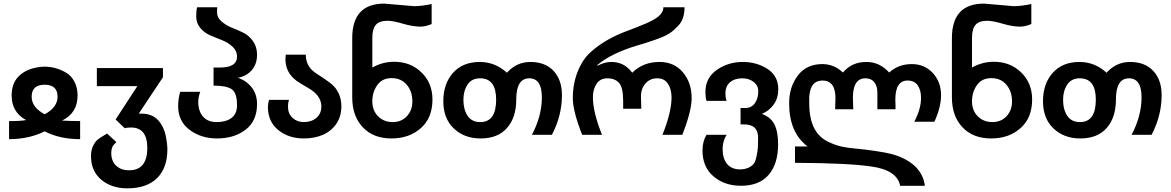

<svg xmlns="http://www.w3.org/2000/svg" viewBox="-20 -760 6427 1054"><path d="M320.8 -98.1Q326.7 -98.1 341.1 -97.2Q355.5 -96.2 366.2 -96.2Q372.1 -96.2 390.1 -95.7Q408.2 -95.2 419.9 -95.2V3.9Q307.6 3.9 225.1 -39.1Q139.6 3.9 29.8 3.9V-95.2Q97.7 -95.2 123 -101.1Q43.9 -144 43.9 -235.8Q43.9 -297.9 77.1 -335.2Q110.4 -372.6 166 -386.2Q198.2 -394 225.1 -394Q285.6 -394 341.8 -361.8Q371.1 -344.7 388.4 -312Q405.8 -279.3 405.8 -235.8Q405.8 -139.6 320.8 -98.1ZM295.9 -229Q295.9 -294.9 225.1 -294.9Q153.8 -294.9 153.8 -229Q153.8 -170.9 225.1 -132.8Q295.9 -170.4 295.9 -229Z M590.8 80.1Q590.8 124 617.4 149.4Q644 174.8 688.5 174.8Q788.6 174.8 788.6 51.8Q788.6 -60.1 698.7 -60.1Q677.7 -60.1 664.6 -56.2L614.7 -104L733.9 -287.1H511.7V-386.2H874.5V-335.9L741.7 -136.2H755.9Q814.9 -136.2 847.9 -100.3Q880.9 -64.5 891.6 -5.9Q898.9 33.7 898.9 58.1Q898.9 162.6 841.8 218.3Q784.7 273.9 679.7 273.9Q591.8 273.9 535.6 226.3Q479.5 178.7 479.5 97.2Q479.5 63 491.9 39.1Q504.4 15.1 517.6 5.1Q530.8 -4.9 560.5 -22.5Q562 -23.4 563 -23.9Q564 -24.4 565.4 -25.4Q566.9 -26.4 567.9 -26.9L618.7 20Q606.4 32.2 602.3 37.4Q598.1 42.5 594.5 53.2Q590.8 64 590.8 80.1Z M1286.1 -333Q1332.5 -317.4 1361.8 -280Q1391.1 -242.7 1391.1 -189Q1391.1 -96.2 1328.1 -47.9Q1265.6 0 1171.4 0Q1085 0 1022.5 -45.9Q958 -93.3 958 -176.8Q958 -218.3 969.2 -255.9H1079.1Q1068.4 -226.1 1068.4 -201.2Q1068.4 -149.9 1094.5 -119.9Q1120.6 -89.8 1169.4 -89.8Q1220.7 -89.8 1251 -112.5Q1281.2 -135.3 1281.2 -182.1Q1281.2 -250 1252.4 -270Q1223.6 -290 1152.3 -290V-389.2H1187Q1281.2 -389.2 1281.2 -449.2Q1281.2 -480.5 1258.3 -502Q1232.9 -525.9 1202.1 -538.1L1136.2 -564.9Q1103 -578.6 1080.1 -605.7Q1057.1 -632.8 1057.1 -669.9Q1057.1 -701.7 1062 -720.2H1172.4Q1171.4 -714.4 1171.4 -692.9Q1171.4 -664.1 1194.3 -644Q1221.2 -620.6 1248 -609.9Q1294.4 -591.3 1314.5 -581.1Q1347.7 -564.9 1369.4 -533.4Q1391.1 -502 1391.1 -460Q1391.1 -408.7 1362.3 -375.2Q1333.5 -341.8 1286.1 -333Z M1647.9 -89.8Q1689.9 -89.8 1717 -113Q1744.1 -136.2 1744.1 -175.8Q1744.1 -235.4 1673.8 -275.9Q1622.1 -305.7 1607.4 -316.9Q1551.8 -358.9 1547.4 -422.9Q1546.9 -429.2 1546.9 -436Q1546.9 -437.5 1548.8 -460H1658.7Q1658.7 -397.5 1709 -361.8Q1714.4 -357.9 1730.7 -347.4Q1747.1 -336.9 1756.8 -330.1Q1759.3 -328.1 1769.3 -321.3Q1779.3 -314.5 1782 -312.5Q1784.7 -310.5 1792.7 -304.4Q1800.8 -298.3 1804 -295.2Q1807.1 -292 1813.2 -285.9Q1819.3 -279.8 1822.8 -274.9Q1826.2 -270 1830.6 -262.9Q1835 -255.9 1838.9 -248Q1854 -215.3 1854 -176.8Q1854 -121.1 1826.2 -80.3Q1798.3 -39.6 1752.4 -19.8Q1706.5 0 1647.9 0Q1564.5 0 1507.8 -45.9Q1450.7 -92.3 1450.7 -172.9Q1450.7 -190.4 1457 -211.9H1566.9Q1561 -198.7 1561 -172.9Q1561 -136.2 1585.9 -113Q1610.8 -89.8 1647.9 -89.8Z M2128.9 0Q2029.3 0 1971.4 -61.5Q1913.6 -123 1913.6 -225.1V-550.8Q1913.6 -740.2 2089.8 -740.2L2252.9 -726.1Q2293.9 -726.1 2349.6 -737.8V-627.9Q2314.5 -613.8 2288.6 -613.8Q2246.6 -613.8 2191.9 -629.9Q2137.2 -646 2107.9 -646Q2062 -646 2043 -623.3Q2023.9 -600.6 2023.9 -551.8V-389.2Q2080.1 -420.9 2143.6 -420.9Q2233.9 -420.9 2293.9 -362.3Q2354 -303.7 2354 -213.9Q2354 -114.3 2292 -58.1Q2228 0 2128.9 0ZM2135.7 -89.8Q2183.6 -89.8 2213.6 -122.1Q2243.7 -154.3 2243.7 -203.1Q2243.7 -258.3 2212.9 -294.7Q2182.1 -331.1 2129.9 -331.1Q2078.6 -331.1 2051.8 -293.9Q2023.9 -255.4 2023.9 -203.1Q2023.9 -153.8 2055.4 -121.8Q2086.9 -89.8 2135.7 -89.8Z M2891.6 -419.9Q2973.1 -419.9 3019 -370.6Q3064.9 -321.3 3064.9 -237.8Q3064.9 -125.5 3009.8 -20H2899.9Q2954.6 -123 2954.6 -225.1Q2954.6 -330.1 2885.7 -330.1Q2814 -330.1 2814 -213.9Q2814 -115.2 2763.4 -57.6Q2712.9 0 2618.7 0Q2527.3 0 2469.7 -56.2Q2413.6 -110.8 2413.6 -204.1Q2413.6 -300.3 2467 -360.1Q2520.5 -419.9 2613.8 -419.9Q2697.8 -419.9 2762.7 -360.8Q2815.9 -419.9 2891.6 -419.9ZM2523.9 -212.9Q2523.9 -158.7 2546.9 -124.3Q2569.8 -89.8 2616.7 -89.8Q2703.6 -89.8 2703.6 -212.9Q2703.6 -330.1 2615.7 -330.1Q2569.3 -330.1 2546.9 -295.9Q2523.9 -261.2 2523.9 -212.9Z M3666.5 -225.1Q3666.5 -270.5 3646.7 -300.3Q3627 -330.1 3587.9 -330.1Q3547.9 -330.1 3523.2 -301.5Q3498.5 -272.9 3498.5 -230Q3498.5 -229.5 3498.8 -222.2Q3499 -214.8 3499.5 -198.5Q3500 -182.1 3500.5 -163.1H3400.9V-206.1Q3400.9 -278.8 3378.9 -304.2Q3356.4 -330.1 3314 -330.1Q3274.9 -330.1 3254.9 -300Q3234.9 -270 3234.9 -225.1Q3234.9 -144.5 3284.7 -20H3175.8Q3124.5 -150.4 3124.5 -221.2Q3124.5 -300.3 3151.4 -367.4Q3178.2 -434.6 3222.7 -474.1Q3303.2 -546.9 3426.8 -591.8Q3472.2 -608.4 3522.9 -629.9Q3571.3 -650.4 3594.7 -669.9Q3621.6 -692.4 3621.6 -720.2H3737.8Q3737.8 -653.3 3702.6 -618.2Q3684.1 -599.6 3676.5 -592.8Q3668.9 -585.9 3654.3 -576.4Q3639.6 -566.9 3619.6 -558.1Q3580.1 -541.5 3517.6 -522L3469.7 -507.8Q3331.1 -464.8 3257.8 -401.9L3261.7 -399.9Q3299.3 -419.9 3336.9 -419.9Q3407.2 -419.9 3450.7 -360.8Q3509.8 -419.9 3600.6 -419.9Q3680.7 -419.9 3728.8 -363Q3776.9 -306.2 3776.9 -221.2Q3776.9 -150.4 3725.6 -20H3616.7Q3666.5 -144.5 3666.5 -225.1Z M3946.8 58.1Q3946.8 109.4 3971.2 139.6Q3995.6 169.9 4043.5 169.9Q4068.8 169.9 4089.6 160.2Q4110.4 150.4 4120.6 134.8Q4127.9 124 4133.3 97.4Q4138.7 70.8 4140.6 47.9Q4141.6 35.6 4141.6 -4.9Q4141.6 -77.1 4064.5 -77.1H4045.4V-167H4070.8Q4105.5 -167 4124 -193.4Q4142.6 -219.7 4142.6 -258.8Q4142.6 -291 4116.7 -310.5Q4090.8 -330.1 4055.7 -330.1Q4013.2 -330.1 3987.8 -308.6Q3962.4 -287.1 3962.4 -247.1Q3962.4 -224.1 3968.8 -206.1H3858.4Q3852.5 -225.6 3852.5 -254.9Q3852.5 -332.5 3914.6 -376Q3977.1 -419.9 4057.6 -419.9Q4133.8 -419.9 4192.9 -381.8Q4252.4 -343.3 4252.4 -270Q4252.4 -221.2 4227.5 -186.5Q4202.6 -151.9 4162.6 -134.8Q4211.4 -116.7 4231.4 -76.7Q4251.5 -36.6 4251.5 32.2Q4251.5 138.7 4200 199.2Q4148.4 259.8 4047.9 259.8Q3957 259.8 3896.5 208Q3836.4 156.7 3836.4 65.9Q3836.4 16.1 3858.4 -20H3968.8Q3946.8 14.6 3946.8 58.1Z M4564.5 -160.2Q4564.5 -164.6 4565.4 -189.9Q4566.4 -215.3 4566.4 -220.2Q4566.4 -317.9 4495.1 -317.9Q4440.4 -317.9 4427.2 -259.8Q4422.4 -237.8 4422.4 -228V-193.8Q4422.4 -109.4 4449.7 -56.2Q4477.1 -2.9 4534.2 22Q4571.3 38.6 4603.3 45.4Q4635.3 52.2 4690.4 57.1Q4766.6 64 4850.1 80.1Q4889.2 87.9 4923.6 102.3Q4958 116.7 4986.8 138.7Q5015.6 160.6 5034.2 191.7Q5052.7 222.7 5057.1 259.8H4921.4Q4904.8 173.3 4762.2 153.8Q4637.2 135.3 4344.2 133.8V43.9H4413.1Q4312 -32.7 4312 -192.9Q4312 -283.2 4360.4 -346.2Q4407.7 -408.2 4494.1 -408.2Q4558.6 -408.2 4607.4 -361.8Q4655.3 -419.9 4736.3 -419.9Q4809.1 -419.9 4861.3 -361.8Q4911.6 -408.2 4985.4 -408.2Q5055.7 -408.2 5100.8 -359.1Q5146 -310.1 5146 -237.8Q5146 -171.4 5109.4 -91.8H4999Q5036.1 -161.6 5036.1 -223.1Q5036.1 -265.1 5017.8 -291.5Q4999.5 -317.9 4962.4 -317.9Q4895 -317.9 4895 -212.9Q4895 -210 4895.5 -200.4Q4896 -190.9 4896 -184.1V-160.2H4796.4V-252Q4796.4 -287.1 4779.5 -308.6Q4762.7 -330.1 4730.5 -330.1Q4662.1 -330.1 4662.1 -223.1Q4662.1 -217.3 4663.1 -191.4Q4664.1 -165.5 4664.1 -160.2Z M5420.9 0Q5321.3 0 5263.4 -61.5Q5205.6 -123 5205.6 -225.1V-550.8Q5205.6 -740.2 5381.8 -740.2L5544.9 -726.1Q5585.9 -726.1 5641.6 -737.8V-627.9Q5606.4 -613.8 5580.6 -613.8Q5538.6 -613.8 5483.9 -629.9Q5429.2 -646 5399.9 -646Q5354 -646 5335 -623.3Q5315.9 -600.6 5315.9 -551.8V-389.2Q5372.1 -420.9 5435.5 -420.9Q5525.9 -420.9 5585.9 -362.3Q5646 -303.7 5646 -213.9Q5646 -114.3 5584 -58.1Q5520 0 5420.9 0ZM5427.7 -89.8Q5475.6 -89.8 5505.6 -122.1Q5535.6 -154.3 5535.6 -203.1Q5535.6 -258.3 5504.9 -294.7Q5474.1 -331.1 5421.9 -331.1Q5370.6 -331.1 5343.8 -293.9Q5315.9 -255.4 5315.9 -203.1Q5315.9 -153.8 5347.4 -121.8Q5378.9 -89.8 5427.7 -89.8Z M6183.6 -419.9Q6265.1 -419.9 6311 -370.6Q6356.9 -321.3 6356.9 -237.8Q6356.9 -125.5 6301.8 -20H6191.9Q6246.6 -123 6246.6 -225.1Q6246.6 -330.1 6177.7 -330.1Q6106 -330.1 6106 -213.9Q6106 -115.2 6055.4 -57.6Q6004.9 0 5910.6 0Q5819.3 0 5761.7 -56.2Q5705.6 -110.8 5705.6 -204.1Q5705.6 -300.3 5759 -360.1Q5812.5 -419.9 5905.8 -419.9Q5989.7 -419.9 6054.7 -360.8Q6107.9 -419.9 6183.6 -419.9ZM5815.9 -212.9Q5815.9 -158.7 5838.9 -124.3Q5861.8 -89.8 5908.7 -89.8Q5995.6 -89.8 5995.6 -212.9Q5995.6 -330.1 5907.7 -330.1Q5861.3 -330.1 5838.9 -295.9Q5815.9 -261.2 5815.9 -212.9Z"/></svg>

Font: Miedinger*
Style: Bold
Weight: 700
Version: Version 001.000